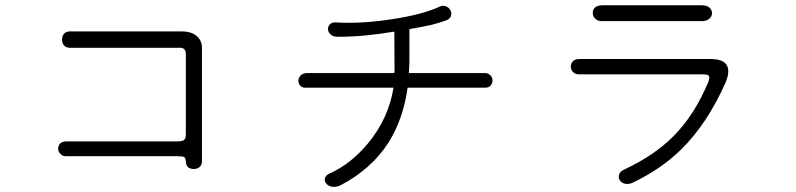

<svg xmlns="http://www.w3.org/2000/svg" viewBox="-20 -739 3040 733"><path d="M247.1 -619.1Q232.4 -619.1 223.6 -609.4Q216.8 -600.6 216.8 -587.9Q216.8 -575.2 223.6 -566.4Q232.4 -556.6 246.1 -556.6H662.1Q676.8 -557.6 682.6 -551.8Q689.5 -546.9 689.5 -532.2V-225.6Q689.5 -209 681.6 -204.1Q675.8 -199.2 655.3 -199.2H232.4Q217.8 -199.2 209 -190.4Q202.1 -182.6 202.1 -170.9Q202.1 -160.2 210 -152.3Q217.8 -142.6 231.4 -142.6H656.2Q676.8 -142.6 682.6 -139.6Q688.5 -136.7 689.5 -123Q689.5 -109.4 698.2 -100.6Q707 -93.8 719.7 -93.8Q732.4 -93.8 741.2 -100.6Q751 -109.4 751 -123V-558.6Q750 -586.9 728.5 -603.5Q708 -619.1 674.8 -619.1Z M1263.7 -653.3Q1249 -655.3 1240.2 -646.5Q1231.4 -638.7 1232.4 -627.9Q1232.4 -616.2 1241.2 -608.4Q1251 -598.6 1268.6 -598.6Q1328.1 -598.6 1382.8 -604.5Q1423.8 -608.4 1485.4 -618.2L1486.3 -471.7L1485.4 -460H1150.4Q1135.7 -459 1127.9 -451.2Q1120.1 -443.4 1119.1 -431.6Q1119.1 -419.9 1126 -412.1Q1133.8 -403.3 1147.5 -404.3H1482.4Q1462.9 -285.2 1383.8 -190.4Q1319.3 -113.3 1241.2 -78.1Q1224.6 -71.3 1220.7 -59.6Q1217.8 -48.8 1224.6 -39.1Q1232.4 -29.3 1246.1 -26.4Q1261.7 -23.4 1279.3 -31.2Q1397.5 -92.8 1462.9 -194.3Q1519.5 -284.2 1536.1 -404.3H1835Q1847.7 -405.3 1854.5 -414.1Q1860.4 -421.9 1860.4 -432.6Q1859.4 -444.3 1851.6 -452.1Q1843.8 -460 1831.1 -460H1541L1543 -501V-627.9Q1600.6 -637.7 1628.9 -644.5Q1657.2 -651.4 1685.5 -662.1Q1699.2 -668 1702.1 -679.7Q1705.1 -690.4 1699.2 -700.2Q1693.4 -710.9 1682.6 -714.8Q1670.9 -719.7 1659.2 -713.9Q1593.8 -683.6 1478.5 -666Q1360.4 -647.5 1263.7 -653.3Z M2279.3 -718.8Q2260.7 -718.8 2251 -710Q2242.2 -701.2 2243.2 -688.5Q2243.2 -676.8 2252 -668Q2261.7 -658.2 2278.3 -658.2H2659.2Q2677.7 -658.2 2688.5 -668Q2698.2 -676.8 2698.2 -688.5Q2698.2 -701.2 2688.5 -710Q2677.7 -718.8 2659.2 -718.8ZM2190.4 -513.7Q2175.8 -513.7 2167 -504.9Q2159.2 -497.1 2159.2 -484.4Q2159.2 -472.7 2167 -464.8Q2175.8 -455.1 2190.4 -455.1H2662.1Q2682.6 -455.1 2686.5 -449.2Q2690.4 -442.4 2683.6 -424.8Q2630.9 -298.8 2549.8 -217.8Q2477.5 -145.5 2363.3 -91.8Q2347.7 -85 2343.8 -73.2Q2339.8 -61.5 2345.7 -51.8Q2351.6 -41 2364.3 -38.1Q2377.9 -34.2 2394.5 -41Q2502.9 -92.8 2579.1 -167Q2679.7 -265.6 2750 -423.8Q2768.6 -468.8 2753.9 -491.2Q2740.2 -513.7 2691.4 -513.7Z"/></svg>

Font: GulimChe
Style: Regular
Weight: 400
Monospace: yes
Version: Version 2.21